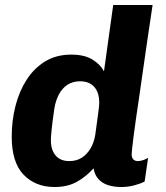

<svg xmlns="http://www.w3.org/2000/svg" viewBox="-20 -740 664 770"><path d="M199 10Q122 10 74.5 -39.5Q27 -89 27 -192Q27 -256 42 -315Q57 -374 87 -420.5Q117 -467 161.5 -494Q206 -521 266 -521Q319 -521 351 -501Q383 -481 397 -454L434 -720H592Q582 -653 572.5 -589.5Q563 -526 555 -468.5Q547 -411 539.5 -360.5Q532 -310 526 -268.5Q520 -227 516 -196Q512 -165 510 -145.5Q508 -126 508 -121Q508 -108 514.5 -101Q521 -94 533 -94Q543 -94 554.5 -98Q566 -102 574 -107L560 -12Q543 -3 518 3.5Q493 10 467 10Q437 10 413.5 2.5Q390 -5 375 -21.5Q360 -38 355 -65Q326 -32 288.5 -11Q251 10 199 10ZM258 -94Q287 -94 308 -107.5Q329 -121 343 -144.5Q357 -168 362 -199Q371 -263 374.5 -290.5Q378 -318 378 -328Q378 -369 358 -391.5Q338 -414 301 -414Q272 -414 250.5 -400Q229 -386 216 -361Q203 -336 198 -305Q190 -250 187 -220Q184 -190 184 -178Q184 -139 203 -116.5Q222 -94 258 -94Z"/></svg>

Font: Chivo Medium
Style: Bold Italic
Weight: 700
Italic angle: -8.05°
Version: Version 2.002